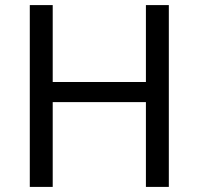

<svg xmlns="http://www.w3.org/2000/svg" viewBox="-20 -734 781 754"><path d="M643 0H553V-333H187V0H97V-714H187V-412H553V-714H643Z"/></svg>

Font: Noto Sans Pahawh Hmong
Style: Regular
Weight: 400
Designer: Monotype Design Team
Foundry: Monotype Imaging Inc.
Version: Version 2.001; ttfautohint (v1.8.4.7-5d5b)